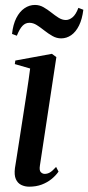

<svg xmlns="http://www.w3.org/2000/svg" viewBox="-20 -726 349 758"><path d="M95.5 11Q78 11 63.8 4Q49.5 -3 42.5 -19Q35.5 -35 39 -62.5Q40.5 -71 45 -100Q49.5 -129 56.2 -171.8Q63 -214.5 70.5 -263.8Q78 -313 85.8 -362.8Q93.5 -412.5 99 -455.5L38.5 -473L40.5 -487L185 -513.5L202.5 -500.5L137.5 -72Q134.5 -53 141.2 -46.2Q148 -39.5 156.5 -39.5Q167 -39.5 176.8 -45Q186.5 -50.5 201.5 -67L211 -48.5Q200 -32.5 183.2 -19Q166.5 -5.5 144.5 2.8Q122.5 11 95.5 11ZM27.5 -592Q31.5 -629.5 44.5 -655Q57.5 -680.5 76.8 -693.5Q96 -706.5 118 -706.5Q136 -706.5 151.8 -697.5Q167.5 -688.5 182.2 -676.8Q197 -665 211.2 -656Q225.5 -647 240 -647Q253.5 -647 266.5 -657.8Q279.5 -668.5 289.5 -695L309 -687.5Q304.5 -650.5 292 -625.2Q279.5 -600 261.2 -587.2Q243 -574.5 221.5 -574.5Q203.5 -574.5 187.2 -583.8Q171 -593 155.5 -605.2Q140 -617.5 125.5 -626.8Q111 -636 96 -636Q80.5 -636 69 -624.2Q57.5 -612.5 46.5 -585Z"/></svg>

Font: Merriweather 144pt
Style: Italic
Weight: 400
Italic angle: -7.8°
Version: Version 2.101